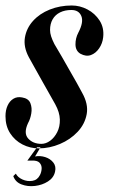

<svg xmlns="http://www.w3.org/2000/svg" viewBox="-30 -520 418 682"><path d="M255.8 -329Q238.5 -339.2 238.1 -361.8Q237.8 -384.2 248.2 -404Q267.8 -441.2 258.9 -462.9Q250 -484.5 223.5 -484.5Q200.5 -484.5 183.4 -476Q166.2 -467.5 157 -451.5Q147.8 -435.5 147.8 -413.5Q147.8 -402.8 151.6 -390.8Q155.5 -378.8 163.2 -363.5Q175.8 -343 189.5 -318.8Q203.2 -294.5 217 -270.5Q230.8 -246.5 242.4 -226Q254 -205.5 261.2 -191.5Q284.5 -150.5 278 -114.8Q271.5 -79 245.6 -51.6Q219.8 -24.2 182.9 -8.6Q146 7 107.8 7Q76.8 7 49.8 -6.9Q22.8 -20.8 6.1 -46.5Q-10.5 -72.2 -10.5 -107.5Q-10.5 -128.8 -3.1 -144.9Q4.2 -161 17.4 -169.1Q30.5 -177.2 48.2 -174Q71.5 -170.2 78 -153.4Q84.5 -136.5 81.1 -116.9Q77.8 -97.2 69.5 -82.5Q53 -46.8 70.2 -27.9Q87.5 -9 116.8 -9Q133 -9 148.1 -20Q163.2 -31 173.2 -50.5Q183.2 -70 182.6 -95.5Q182 -121 166 -150Q160 -160.8 147.4 -183Q134.8 -205.2 120.1 -231.4Q105.5 -257.5 92.4 -280.9Q79.2 -304.2 72.2 -317.2Q53 -353.5 58.5 -386.6Q64 -419.8 87.2 -445.6Q110.5 -471.5 146.6 -486Q182.8 -500.5 225 -500.5Q253.8 -500.5 280.5 -486.5Q307.2 -472.5 323.8 -447Q340.2 -421.5 336.5 -387.8Q334.2 -366 322.2 -348.4Q310.2 -330.8 293 -324.5Q275.8 -318.2 255.8 -329ZM17.2 105.5Q24.5 126.8 46.5 135.1Q68.5 143.5 94.2 140.5Q120 137.5 140.4 124.5Q160.8 111.5 165.5 90Q170 71 159.5 57.5Q149 44 130.8 38.1Q112.5 32.2 94.5 35.8L113.8 3.2H101.5L67.2 50.5H81.2Q102.5 49.2 110.6 58.2Q118.8 67.2 117.9 79.8Q117 92.2 111.8 102Q103 119.5 84.9 122.4Q66.8 125.2 49.9 117.6Q33 110 26.2 96.8Z"/></svg>

Font: Emberly Black
Style: Italic
Weight: 900
Italic angle: -12°
Designer: Rajesh Rajput
Foundry: Rajesh Rajput
Version: Version 1.000